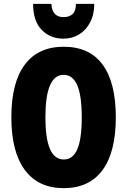

<svg xmlns="http://www.w3.org/2000/svg" viewBox="-20 -968 661 998"><path d="M582 -358Q582 -178 513 -84Q444 10 311 10Q179 10 109 -84.5Q39 -179 39 -359Q39 -538 108.5 -631.5Q178 -725 311 -725Q445 -725 513.5 -632Q582 -539 582 -358ZM216 -358Q216 -139 311 -139Q359 -139 382 -192.5Q405 -246 405 -358Q405 -471 381.5 -525Q358 -579 311 -579Q216 -579 216 -358ZM470 -948Q470 -893 448.5 -852Q427 -811 391 -789Q355 -767 310 -767Q241 -767 196.5 -813Q152 -859 152 -948H247Q251 -879 310 -879Q340 -879 357 -894.5Q374 -910 375 -948Z"/></svg>

Font: Noto Sans ExtraCondensed Black
Style: Regular
Weight: 900
Width: 2
Designer: Monotype Design Team
Foundry: Monotype Imaging Inc.
Version: Version 2.013; ttfautohint (v1.8.4.7-5d5b)